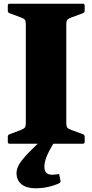

<svg xmlns="http://www.w3.org/2000/svg" viewBox="-20 -774 498 1034"><path d="M119 0V-754H337V0ZM32 0Q22 0 22 -10V-38Q22 -47 31 -51L90 -73Q110 -81 114.5 -88Q119 -95 119 -111V-201H337V-115Q337 -93 342.5 -86.5Q348 -80 362 -75L427 -51Q436 -47 436 -38V-10Q436 0 426 0ZM22 -744Q22 -754 32 -754H426Q436 -754 436 -744V-716Q436 -707 427 -703L362 -679Q348 -674 342.5 -667.5Q337 -661 337 -639V-553H119V-643Q119 -659 114.5 -666.5Q110 -674 90 -681L31 -703Q22 -707 22 -716ZM172 240Q123 240 96 218.5Q69 197 69 158Q69 135 83.5 110.5Q98 86 131.5 51Q165 16 221 -35L267 0Q242 41 230.5 71Q219 101 219 124Q219 167 260 167Q268 167 275.5 166Q283 165 292 164Q300 162 300 170L306 200Q307 207 301 212Q273 225 240 232.5Q207 240 172 240Z"/></svg>

Font: Hahmlet Black
Style: Regular
Weight: 900
Version: Version 1.002